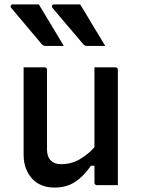

<svg xmlns="http://www.w3.org/2000/svg" viewBox="-20 -839 640 870"><path d="M156 -819Q175 -788 194 -756Q213 -724 232 -693Q251 -662 269 -631Q250 -631 229.5 -631Q209 -631 186 -631Q180 -631 175.5 -633.5Q171 -636 169 -639Q141 -673 119 -698.5Q97 -724 76.5 -749Q56 -774 31 -803Q27 -808 29 -813.5Q31 -819 37 -819Q59 -819 77 -819Q95 -819 114.5 -819Q134 -819 156 -819ZM343 -819Q363 -788 381.5 -756Q400 -724 419.5 -693Q439 -662 457 -631Q437 -631 417 -631Q397 -631 374 -631Q368 -631 363.5 -633.5Q359 -636 357 -639Q329 -673 306.5 -698.5Q284 -724 263.5 -749Q243 -774 218 -803Q214 -808 216 -813.5Q218 -819 225 -819Q246 -819 264.5 -819Q283 -819 302 -819Q321 -819 343 -819ZM182 -534Q186 -534 188 -532.5Q190 -531 191.5 -529Q193 -527 193 -523Q193 -478 193 -431.5Q193 -385 193 -339Q193 -293 193 -248.5Q193 -204 193 -162Q193 -129 210 -112Q227 -95 256 -95Q279 -95 300.5 -100.5Q322 -106 342.5 -118Q363 -130 383.5 -147.5Q404 -165 423 -191V-88H392Q371 -58 347 -35.5Q323 -13 294 -1Q265 11 227 11Q195 11 169 0.5Q143 -10 125 -30Q107 -50 97 -77Q87 -104 87 -137Q87 -182 87 -226.5Q87 -271 87 -316Q87 -361 87 -406Q87 -438 87 -470Q87 -502 87 -534Q111 -534 135 -534Q159 -534 182 -534ZM503 -534Q507 -534 509 -532.5Q511 -531 512.5 -529Q514 -527 514 -523Q514 -452 514 -381.5Q514 -311 514 -240.5Q514 -170 514 -99Q514 -78 514 -60Q514 -42 514 -26.5Q514 -11 514 0Q498 0 481.5 0Q465 0 449.5 0Q434 0 419 0Q416 0 413.5 -1.5Q411 -3 409.5 -5Q408 -7 408 -11Q408 -98 408 -185.5Q408 -273 408 -360Q408 -447 408 -534Q425 -534 440.5 -534Q456 -534 472 -534Q488 -534 503 -534Z"/></svg>

Font: Recursive Medium
Style: Regular
Weight: 500
Version: Version 1.085